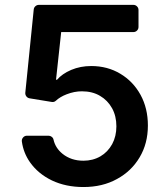

<svg xmlns="http://www.w3.org/2000/svg" viewBox="-20 -747 672 777"><path d="M190.3 -16.7Q134.2 -43.7 101.2 -90.6Q74.9 -128.2 68.5 -174Q67.1 -183.2 73.3 -190.5Q79.5 -197.8 89.1 -197.8H176.5Q183.6 -197.8 189.5 -193.2Q195.3 -188.6 196.7 -181.5Q204.2 -148.1 233 -124.6Q267.8 -96.6 317.5 -96.6Q355.8 -96.6 386.4 -114.3Q416.2 -131.7 433.9 -163.7Q451 -195.3 451 -235.8Q451 -277.3 433.6 -308.9Q415.5 -341.3 384.9 -359Q354 -377.5 311.4 -377.5Q280.9 -377.5 249.6 -365.4Q223 -355.1 206.3 -339.5Q199.2 -332.7 188.9 -334.5L99.8 -349.1Q91.6 -350.5 86.6 -357.1Q81.7 -363.6 82.4 -371.8L116.5 -708.5Q117.2 -716.3 123.2 -721.8Q129.3 -727.3 137.4 -727.3H519.5Q528.4 -727.3 534.4 -721.2Q540.5 -715.2 540.5 -706.7V-637.8Q540.5 -629.3 534.4 -623.2Q528.4 -617.2 519.5 -617.2H227.6L206.7 -424.4H210.9Q231.2 -448.2 268.1 -464.1Q305.4 -479.8 349.1 -479.8Q415.1 -479.8 467 -448.5Q518.8 -417.6 548.7 -363.3Q578.5 -308.9 578.5 -239Q578.5 -166.5 545.1 -110.4Q511.7 -54 453.1 -22.4Q394.9 9.9 317.5 9.9Q246.4 9.9 190.3 -16.7Z"/></svg>

Font: DeltaSans SemiBold
Style: Regular
Weight: 600
Designer: Rasmus Andersson
Foundry: rsms
Version: Version 3.012